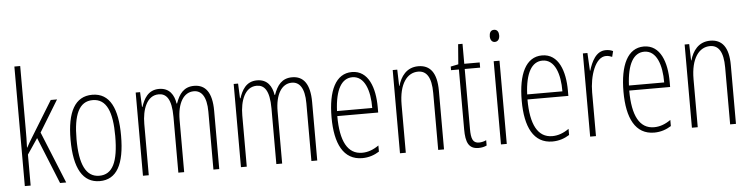

<svg xmlns="http://www.w3.org/2000/svg" viewBox="-46 -983 4752 1216"><g transform="rotate(-5 2329.5 -375.0)"><path d="M107 -365V-760H70V0H107V-197L174 -296L294 0H333L199 -329L321 -529H281L138 -296C126 -277 119 -264 107 -242H105C107 -285 107 -321 107 -365Z M705 -265C705 -437 658 -539 545 -539C436 -539 384 -444 384 -267C384 -84 439 10 546 10C653 10 705 -82 705 -265ZM422 -267C422 -421 458 -505 545 -505C635 -505 668 -416 668 -266C668 -101 630 -24 546 -24C461 -24 422 -108 422 -267Z M1193 -539C1128 -539 1097 -497 1076 -437H1073C1065 -491 1037 -539 970 -539C899 -539 872 -483 856 -435H853L849 -529H821V0H858V-326C858 -417 889 -505 965 -505C1012 -505 1046 -471 1046 -354V0H1083V-332C1083 -438 1123 -505 1188 -505C1235 -505 1269 -467 1269 -367V0H1306V-371C1306 -487 1265 -539 1193 -539Z M1816 -539C1751 -539 1720 -497 1699 -437H1696C1688 -491 1660 -539 1593 -539C1522 -539 1495 -483 1479 -435H1476L1472 -529H1444V0H1481V-326C1481 -417 1512 -505 1588 -505C1635 -505 1669 -471 1669 -354V0H1706V-332C1706 -438 1746 -505 1811 -505C1858 -505 1892 -467 1892 -367V0H1929V-371C1929 -487 1888 -539 1816 -539Z M2196 -539C2093 -539 2043 -433 2043 -264C2043 -97 2095 10 2215 10C2257 10 2293 -3 2323 -22V-61C2287 -36 2253 -24 2217 -24C2125 -24 2080 -109 2080 -269H2340V-303C2340 -425 2302 -539 2196 -539ZM2196 -506C2274 -506 2306 -412 2305 -301H2081C2087 -439 2129 -506 2196 -506Z M2618 -539C2543 -539 2505 -483 2489 -425H2487L2484 -529H2455V0H2492V-305C2492 -439 2545 -505 2614 -505C2667 -505 2698 -463 2698 -362V0H2735V-373C2735 -488 2693 -539 2618 -539Z M2960 -24C2920 -24 2910 -53 2910 -115V-496H3008V-529H2910V-656H2882L2872 -529L2823 -519V-496H2873V-116C2873 -33 2891 10 2954 10C2975 10 2991 6 3006 -1V-35C2995 -29 2977 -24 2960 -24Z M3116 -727C3094 -727 3086 -709 3086 -688C3086 -667 3096 -650 3115 -650C3134 -650 3146 -665 3146 -689C3146 -709 3138 -727 3116 -727ZM3134 -529H3097V0H3134Z M3405 -539C3302 -539 3252 -433 3252 -264C3252 -97 3304 10 3424 10C3466 10 3502 -3 3532 -22V-61C3496 -36 3462 -24 3426 -24C3334 -24 3289 -109 3289 -269H3549V-303C3549 -425 3511 -539 3405 -539ZM3405 -506C3483 -506 3515 -412 3514 -301H3290C3296 -439 3338 -506 3405 -506Z M3810 -537C3747 -537 3718 -471 3701 -416H3699L3693 -529H3664V0H3701V-278C3701 -381 3739 -500 3809 -500C3823 -500 3838 -495 3847 -491L3856 -527C3841 -535 3824 -537 3810 -537Z M4052 -539C3949 -539 3899 -433 3899 -264C3899 -97 3951 10 4071 10C4113 10 4149 -3 4179 -22V-61C4143 -36 4109 -24 4073 -24C3981 -24 3936 -109 3936 -269H4196V-303C4196 -425 4158 -539 4052 -539ZM4052 -506C4130 -506 4162 -412 4161 -301H3937C3943 -439 3985 -506 4052 -506Z M4474 -539C4399 -539 4361 -483 4345 -425H4343L4340 -529H4311V0H4348V-305C4348 -439 4401 -505 4470 -505C4523 -505 4554 -463 4554 -362V0H4591V-373C4591 -488 4549 -539 4474 -539Z"/></g></svg>

Font: Noto Sans Hebrew ExtraCondensed ExtraLight
Style: Regular
Weight: 200
Width: 2
Designer: Monotype Design Team
Foundry: Monotype Imaging Inc.
Version: Version 2.004